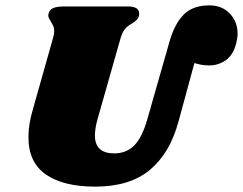

<svg xmlns="http://www.w3.org/2000/svg" viewBox="-20 -690 906 716"><path d="M760 -670Q808 -670 837 -639.5Q866 -609 866 -564Q866 -549 861 -529Q850 -485 822 -465.5Q794 -446 761 -446Q744 -446 730.5 -448.5Q717 -451 705 -455L646 -238Q614 -119 539 -56.5Q464 6 335 6Q217 6 151.5 -39Q86 -84 86 -179Q86 -225 102 -280L178 -549Q182 -562 182 -574Q182 -586 178.5 -593.5Q175 -601 169 -611Q160 -624 160 -632Q160 -636 162 -642Q166 -655 180 -660.5Q194 -666 221 -666H456Q499 -666 499 -640Q499 -634 498 -630Q495 -621 489.5 -615.5Q484 -610 473 -603Q457 -594 447 -583Q437 -572 430 -549L343 -243Q334 -209 334 -185Q334 -118 406 -118Q450 -118 479.5 -146.5Q509 -175 529 -244L611 -531Q630 -600 664.5 -635Q699 -670 760 -670Z"/></svg>

Font: Shrikhand
Style: Regular
Weight: 400
Italic angle: -14°
Designer: Jonny Pinhorn
Foundry: Jonny Pinhorn
Version: Version 1.001;PS 1.001;hotconv 1.0.88;makeotf.lib2.5.647800